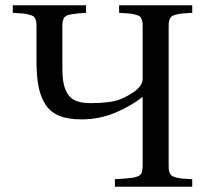

<svg xmlns="http://www.w3.org/2000/svg" viewBox="-20 -712 788 732"><path d="M28.8 -663.1V-691.9H308.1V-663.1Q289.1 -661.6 278.8 -660.9Q268.6 -660.2 257.1 -658.2Q245.6 -656.2 240.7 -655Q235.8 -653.8 230.2 -649.9Q224.6 -646 223.1 -642.8Q221.7 -639.6 219.7 -632.1Q217.8 -624.5 217.8 -617.9Q217.8 -611.3 217.8 -599.1V-453.1Q217.8 -418.5 222.2 -395.3Q226.6 -372.1 238 -353.8Q249.5 -335.4 271 -327.1Q292.5 -318.8 325.2 -318.8Q401.4 -318.8 437 -333Q449.2 -337.9 461.7 -344.2Q474.1 -350.6 489.5 -360.8Q504.9 -371.1 514.4 -384.3Q523.9 -397.5 523.9 -411.1V-599.1Q523.9 -615.7 523.7 -623.3Q523.4 -630.9 519.8 -639.2Q516.1 -647.5 512.2 -650.1Q508.3 -652.8 496.1 -656.2Q483.9 -659.7 471.7 -660.6Q459.5 -661.6 434.1 -663.1V-691.9H712.9V-663.1Q687.5 -661.6 675.3 -660.6Q663.1 -659.7 650.9 -656.2Q638.7 -652.8 634.8 -650.1Q630.9 -647.5 627.2 -639.2Q623.5 -630.9 623.3 -623.3Q623 -615.7 623 -599.1V-92.8Q623 -76.2 623.3 -68.6Q623.5 -61 627.2 -52.7Q630.9 -44.4 634.8 -41.7Q638.7 -39.1 650.9 -35.6Q663.1 -32.2 675.3 -31.2Q687.5 -30.3 712.9 -28.8V0H418V-28.8Q436 -29.8 446.3 -30.5Q456.5 -31.2 468.5 -32.5Q480.5 -33.7 486.3 -34.4Q492.2 -35.2 499.5 -37.6Q506.8 -40 509.8 -41.7Q512.7 -43.5 516.4 -47.6Q520 -51.8 520.8 -55.2Q521.5 -58.6 522.7 -65.2Q523.9 -71.8 523.9 -77.4Q523.9 -83 523.9 -92.8V-342.8Q480.5 -308.1 419.7 -282.5Q358.9 -256.8 291 -256.8Q239.7 -256.8 205.6 -270.8Q171.4 -284.7 152.6 -314.7Q133.8 -344.7 126.5 -384.3Q119.1 -423.8 119.1 -482.9V-599.1Q119.1 -615.2 118.9 -623Q118.7 -630.9 115 -639.2Q111.3 -647.5 107.4 -650.1Q103.5 -652.8 91.1 -656.2Q78.6 -659.7 66.4 -660.6Q54.2 -661.6 28.8 -663.1Z"/></svg>

Font: Heuristica
Style: Regular
Weight: 400
Version: Version 1.0.2